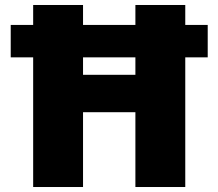

<svg xmlns="http://www.w3.org/2000/svg" viewBox="-20 -750 876 770"><path d="M23 -520V-650H113V-730H313V-650H523V-730H723V-650H813V-520H723V0H523V-300H313V0H113V-520ZM523 -520H313V-450H523Z"/></svg>

Font: M PLUS 1p Black
Style: Regular
Weight: 900
Version: Version 1.061